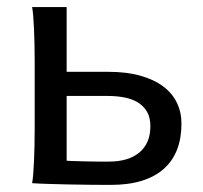

<svg xmlns="http://www.w3.org/2000/svg" viewBox="-20 -518 575 543"><path d="M78.1 -342.3Q78.1 -367.2 77.6 -390.9Q77.1 -414.6 76.2 -435.1Q75.2 -455.6 74 -471.7Q72.8 -487.8 70.8 -498H168.5V-314.9H285.6Q337.9 -314.9 376.7 -304Q415.5 -293 441.4 -273.7Q467.3 -254.4 480.2 -227.5Q493.2 -200.7 493.2 -168.5Q493.2 -127.4 481 -95.5Q468.8 -63.5 443.8 -41Q418.9 -18.6 381.3 -6.8Q343.8 4.9 293 4.9Q267.1 4.9 236.6 4.6Q206.1 4.4 176 3.7Q146 2.9 118.4 2.2Q90.8 1.5 70.8 0Q72.8 -10.3 74 -26.4Q75.2 -42.5 76.2 -63Q77.1 -83.5 77.6 -107.2Q78.1 -130.9 78.1 -156.2ZM168.5 -63.5Q180.7 -62.5 195.6 -62.3Q210.4 -62 226.3 -61.5Q242.2 -61 257.8 -61H288.1Q343.3 -61 374.3 -86.9Q405.3 -112.8 405.3 -161.1Q405.3 -185.5 395.8 -201.9Q386.2 -218.3 369.9 -228.3Q353.5 -238.3 331.8 -242.4Q310.1 -246.6 285.6 -246.6H168.5Z"/></svg>

Font: Andika
Style: Regular
Weight: 400
Designer: Victor Gaultney, Annie Olsen, Julie Remington, Don Collingsworth, Eric Hays
Foundry: SIL International
Version: Version 1.001